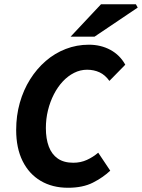

<svg xmlns="http://www.w3.org/2000/svg" viewBox="-20 -875 671 907"><path d="M301.2 12Q227.2 12 172 -20.7Q116.8 -53.4 86.6 -114.5Q56.4 -175.6 56.4 -260.9Q56.4 -328.7 73.5 -389.2Q90.6 -449.7 122 -499.8Q153.4 -549.9 195.9 -586.7Q238.5 -623.6 290.5 -643.7Q342.5 -663.8 399.8 -663.8Q456.4 -663.8 501.5 -639.4Q546.6 -615 571.8 -569.3L496.8 -492.8Q476.7 -521 450.2 -533.3Q423.6 -545.6 391.1 -545.6Q359.4 -545.6 330.2 -530.9Q300.9 -516.2 276.8 -490.4Q252.6 -464.6 234.6 -429.5Q216.6 -394.5 206.6 -353.9Q196.7 -313.4 196.7 -270Q196.7 -219.5 210.5 -182.8Q224.3 -146 252.9 -126.1Q281.5 -106.2 326.3 -106.2Q361 -106.2 390.4 -119.6Q419.8 -133 444 -153.7L500.8 -68.7Q466.4 -36.4 418.8 -12.2Q371.2 12 301.2 12ZM313.5 -701.8 457 -854.7H622L630.6 -839.2L426.6 -701.8Z"/></svg>

Font: Source Sans 3 VF
Style: Italic
Weight: 200
Italic angle: -11°
Designer: Paul D. Hunt
Foundry: Adobe Systems Incorporated
Version: Version 3.042;hotconv 1.0.118;makeotfexe 2.5.65603